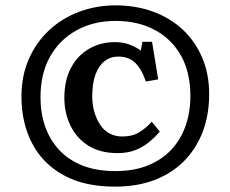

<svg xmlns="http://www.w3.org/2000/svg" viewBox="-20 -681 859 716"><path d="M409 15Q293 15 215.5 -28.5Q138 -72 99 -148Q60 -224 60 -320Q60 -399 88 -462Q116 -525 164.5 -569.5Q213 -614 276.5 -637.5Q340 -661 411 -661Q487 -661 551 -637.5Q615 -614 661.5 -570.5Q708 -527 734 -466Q760 -405 760 -330Q760 -252 735.5 -188.5Q711 -125 665.5 -79.5Q620 -34 555.5 -9.5Q491 15 409 15ZM411 -43Q480 -43 532.5 -64.5Q585 -86 620 -124Q655 -162 672.5 -213Q690 -264 690 -323Q690 -411 655 -473.5Q620 -536 557 -569.5Q494 -603 411 -603Q329 -603 265.5 -568Q202 -533 166.5 -469.5Q131 -406 131 -318Q131 -259 148.5 -209Q166 -159 201 -121.5Q236 -84 288 -63.5Q340 -43 411 -43ZM418 -110Q354 -110 310 -137.5Q266 -165 243 -212Q220 -259 220 -316Q220 -382 245 -428.5Q270 -475 313 -499.5Q356 -524 408 -524Q441 -524 466.5 -513.5Q492 -503 505 -492L511 -525H547L570 -385L524 -377Q508 -424 484 -447Q460 -470 421 -470Q392 -470 370 -453Q348 -436 336 -403Q324 -370 324 -322Q324 -290 332 -263Q340 -236 354 -215Q368 -194 389 -183Q410 -172 436 -172Q473 -172 498 -187Q523 -202 546 -227L576 -190Q557 -168 534.5 -150Q512 -132 484 -121Q456 -110 418 -110Z"/></svg>

Font: Literata 18pt SemiBold
Style: Regular
Weight: 600
Designer: Latin by Veronika Burian and Jose Scaglione. Greek by Irene Vlachou. Cyrillic by Vera Evstafieva.
Foundry: TypeTogether
Version: Version 3.103;gftools[0.9.29]